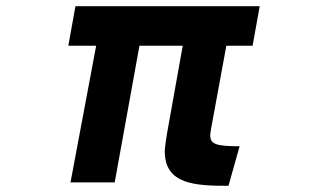

<svg xmlns="http://www.w3.org/2000/svg" viewBox="-20 -538 1040 621"><path d="M719 63 755 -65C681 -65 660 -71 660 -100C660 -107 662 -115 663 -123L712 -390H797L820 -518H224L201 -390H291L208 52H351L431 -390H571L520 -105C518 -91 513 -63 513 -48C513 59 613 63 719 63Z"/></svg>

Font: LINE Seed JP App_OTF Bold
Style: Regular
Weight: 700
Designer: LINE & Fontrix & Fontworks
Version: Version 1.009